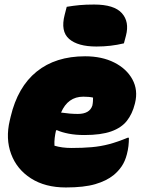

<svg xmlns="http://www.w3.org/2000/svg" viewBox="-20 -812 640 846"><path d="M355 -564Q429 -564 483.5 -536.5Q538 -509 563.5 -462Q589 -415 575 -358L574 -354Q563 -310 539 -279.5Q515 -249 470 -233Q425 -217 352 -217Q313 -217 282.5 -223Q252 -229 232 -238H227Q223 -221 221 -204Q219 -187 220 -170Q253 -160 295 -160Q344 -160 384 -163.5Q424 -167 461.5 -177Q499 -187 542 -205H548Q548 -186 546 -168.5Q544 -151 539 -132Q531 -101 516 -79Q501 -57 480 -40Q449 -15 399.5 -0.5Q350 14 270 14Q179 14 116.5 -26Q54 -66 29 -133.5Q4 -201 23 -281L27 -298Q58 -429 141.5 -496.5Q225 -564 355 -564ZM347 -386Q279 -386 249 -316Q270 -313 288 -311.5Q306 -310 323 -310Q375 -310 387 -347Q389 -357 389.5 -366Q390 -375 390 -382Q373 -386 347 -386ZM274 -782Q304 -787 331 -789.5Q358 -792 395 -792Q483 -792 517 -754Q551 -716 535 -655L526 -621Q497 -614 467 -610.5Q437 -607 405 -607Q323 -607 284.5 -640.5Q246 -674 265 -747Z"/></svg>

Font: Recursive Sn Csl St XBk
Style: Italic
Weight: 1000
Italic angle: -15°
Version: Version 1.085;hotconv 1.1.0;makeotfexe 2.6.0; ttfautohint (v